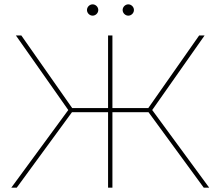

<svg xmlns="http://www.w3.org/2000/svg" viewBox="-20 -863 1014 883"><path d="M78 -700H53L294 -357L32 0H57L311 -347H477V0H497V-347H663L917 0H942L680 -357L921 -700H896L662 -366H497V-700H477V-366H312ZM570 -791C584 -791 596 -803 596 -817C596 -831 584 -843 570 -843C556 -843 544 -831 544 -817C544 -803 556 -791 570 -791ZM406 -791C420 -791 432 -803 432 -817C432 -831 420 -843 406 -843C392 -843 380 -831 380 -817C380 -803 392 -791 406 -791Z"/></svg>

Font: Montserrat-Alt1 Thin
Style: Regular
Weight: 100
Designer: Differentunic
Foundry: Differentunic
Version: Version 7.222